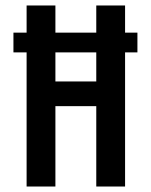

<svg xmlns="http://www.w3.org/2000/svg" viewBox="-20 -680 550 700"><path d="M29 -561H481V-489H29ZM331 0V-660H436V0ZM77 0V-660H182V0ZM139 -293V-383H375V-293Z"/></svg>

Font: Bricolage Grotesque 48pt Condensed Medium
Style: Regular
Weight: 500
Width: 3
Designer: Mathieu Triay
Foundry: Atelier Triay
Version: Version 1.001;gftools[0.9.33.dev8+g029e19f]